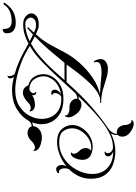

<svg xmlns="http://www.w3.org/2000/svg" viewBox="190 -963 1030 1450"><g transform="rotate(-90 705.0 -238.0)"><path d="M496 257Q474 257 448.5 242Q423 227 411 210Q398 191 398 171Q398 147 412 136Q411 133 411 130Q411 127 411 124Q411 116 413 107Q415 98 419 91L423 84Q386 103 352.5 110.5Q319 118 290 118Q230 118 182.5 98.5Q135 79 107.5 38Q80 -3 80 -67Q80 -117 100 -158.5Q120 -200 151 -231Q156 -239 157.5 -248.5Q159 -258 159 -265Q159 -282 150 -296.5Q141 -311 130 -308Q129 -308 128.5 -307.5Q128 -307 127 -307Q122 -307 122 -311Q122 -318 131 -322Q141 -329 152 -329Q166 -329 175 -316.5Q184 -304 184 -284Q182 -267 175 -252Q217 -286 266 -304Q315 -322 355 -322Q424 -322 455 -286.5Q486 -251 486 -206Q486 -170 463.5 -134.5Q441 -99 403.5 -76Q366 -53 322 -53Q296 -53 270 -62Q269 -63 268 -63Q267 -63 266 -64Q250 -69 236.5 -86Q223 -103 223 -130Q223 -154 233.5 -181.5Q244 -209 262 -216Q268 -218 270 -218Q274 -218 276.5 -216.5Q279 -215 280 -214Q269 -209 269 -194Q269 -186 273.5 -176.5Q278 -167 283 -162Q290 -155 297.5 -146Q305 -137 310 -121Q311 -117 311.5 -113.5Q312 -110 312 -106Q312 -94 307 -83Q302 -72 291 -66Q297 -65 302.5 -64.5Q308 -64 314 -64Q354 -64 387 -86Q420 -108 440.5 -141Q461 -174 461 -207Q461 -247 438.5 -276.5Q416 -306 355 -306Q301 -306 257.5 -283.5Q214 -261 182 -224Q150 -187 133 -142.5Q116 -98 116 -55Q116 -14 133.5 21.5Q151 57 188.5 79Q226 101 286 102Q270 97 259.5 86.5Q249 76 249 63Q249 49 258.5 43Q268 37 277 37Q283 37 285 39.5Q287 42 280 46Q273 50 273 61Q273 71 279 80Q283 87 292.5 93.5Q302 100 316 100H318Q366 100 415 77Q464 54 513 16Q562 -22 610 -68Q658 -114 703 -161Q693 -158 679 -158V-157Q668 -138 638 -138Q620 -138 601 -148Q581 -159 562.5 -186Q544 -213 544 -236Q544 -239 544.5 -242.5Q545 -246 546 -249Q549 -258 553 -260.5Q557 -263 559 -263Q555 -245 572.5 -236.5Q590 -228 603 -228Q606 -228 609.5 -228.5Q613 -229 616 -229Q624 -229 633.5 -227.5Q643 -226 654 -221Q668 -214 677.5 -199.5Q687 -185 684 -169Q707 -169 726 -184Q776 -237 821.5 -287.5Q867 -338 904 -376Q942 -416 987 -457Q1032 -498 1083 -528Q1064 -539 1048 -548.5Q1032 -558 1022 -563Q995 -578 949 -595.5Q903 -613 850 -625.5Q797 -638 748 -638Q678 -638 629.5 -607.5Q581 -577 556.5 -531Q532 -485 532 -437Q532 -399 548.5 -365Q565 -331 598.5 -310.5Q632 -290 682 -290Q687 -290 691.5 -290Q696 -290 700 -291Q710 -296 716.5 -305.5Q723 -315 725 -322Q727 -330 727 -336Q727 -343 724.5 -349Q722 -355 717 -356Q713 -357 713 -360Q713 -366 727 -366Q740 -366 746.5 -358.5Q753 -351 753 -340Q753 -328 746 -317Q735 -300 715 -292Q761 -299 792 -320Q823 -341 838.5 -369Q854 -397 854 -424Q854 -459 833 -492Q812 -525 766 -531Q762 -531 757.5 -531Q753 -531 748 -529Q739 -525 732.5 -516.5Q726 -508 726 -500Q726 -491 733 -487Q735 -486 735 -483Q735 -479 730 -479Q721 -479 712 -493Q710 -499 710 -503Q710 -506 712 -512Q708 -510 707 -508Q699 -501 679 -495Q659 -489 639 -489Q634 -489 630 -489.5Q626 -490 621 -491Q608 -494 598.5 -503.5Q589 -513 589 -527Q589 -531 591 -531Q592 -531 601 -524Q606 -521 614 -521Q635 -521 650 -536Q667 -554 689 -567Q711 -580 729 -580Q753 -580 766.5 -567.5Q780 -555 785 -539Q827 -529 848.5 -497.5Q870 -466 870 -424Q870 -389 848 -354Q826 -319 784.5 -296.5Q743 -274 682 -274Q618 -274 576 -297.5Q534 -321 513 -358.5Q492 -396 492 -439Q492 -474 506 -511Q499 -508 492.5 -506Q486 -504 477 -503Q478 -481 455 -459Q432 -437 393 -437Q364 -437 333 -448Q302 -459 293 -480Q290 -488 290 -492Q290 -499 294 -501Q301 -489 316 -489Q327 -489 338.5 -495Q350 -501 357 -508Q365 -516 375.5 -525.5Q386 -535 405 -542Q414 -545 426 -545Q442 -545 456.5 -537.5Q471 -530 476 -513Q489 -515 498 -519Q507 -523 517 -535Q545 -588 604.5 -625Q664 -662 753 -662Q776 -662 800.5 -658Q825 -654 850 -648Q838 -660 838 -674Q838 -688 846 -692.5Q854 -697 861 -697Q855 -697 855 -682Q855 -672 860 -659Q865 -646 875 -641Q922 -628 963.5 -609.5Q1005 -591 1030 -577Q1038 -573 1057.5 -562Q1077 -551 1101 -538Q1135 -557 1171.5 -567.5Q1208 -578 1246 -578Q1285 -578 1307 -558.5Q1329 -539 1329 -516Q1329 -493 1305 -475Q1281 -457 1228 -461Q1220 -462 1205 -468Q1190 -474 1171 -482Q1164 -473 1155 -463Q1146 -453 1137 -442Q1120 -421 1101 -388.5Q1082 -356 1065 -322.5Q1048 -289 1034 -264Q1004 -207 954.5 -151.5Q905 -96 844.5 -54.5Q784 -13 720 2Q720 2 733.5 3Q747 4 766 5Q785 6 803.5 7.5Q822 9 831 10Q840 11 854.5 12.5Q869 14 885 14Q913 14 937.5 6.5Q962 -1 962 -24Q962 -33 958 -42L967 -44Q984 -16 984 6Q984 34 961 48Q938 62 912 62Q875 62 835 49Q795 36 750.5 23.5Q706 11 654 11L651 2Q655 3 659 3.5Q663 4 667 4Q701 4 737 -20Q773 -44 808 -81Q843 -118 874.5 -158.5Q906 -199 930 -232Q935 -243 942 -250H810Q700 -127 613.5 -53.5Q527 20 462 63V64H460V65Q442 76 431 94Q418 114 420 132Q426 129 434 129Q446 129 457.5 136Q469 143 475 154Q483 168 484.5 179.5Q486 191 487 201Q488 214 498 229Q508 244 524 239Q524 240 522.5 244.5Q521 249 513 253Q506 257 496 257ZM1241 -481Q1270 -481 1283.5 -493.5Q1297 -506 1297 -520Q1297 -536 1284 -549Q1271 -562 1246 -562Q1214 -562 1182 -553Q1150 -544 1119 -529Q1132 -522 1144.5 -515.5Q1157 -509 1169 -504Q1194 -527 1219 -548L1225 -541Q1221 -536 1210 -525Q1199 -514 1184 -497Q1209 -485 1220 -483Q1225 -482 1230.5 -481.5Q1236 -481 1241 -481ZM956 -266Q1003 -324 1052 -381Q1101 -438 1155 -490Q1142 -497 1128.5 -504.5Q1115 -512 1101 -519Q1047 -489 997.5 -445.5Q948 -402 904.5 -354.5Q861 -307 825 -266ZM1255 -634Q1222 -634 1200.5 -650Q1179 -666 1179 -697Q1179 -701 1179 -705Q1179 -709 1180 -713Q1181 -721 1192 -728Q1197 -731 1204 -732.5Q1211 -734 1211 -728Q1211 -714 1214.5 -699.5Q1218 -685 1230.5 -675Q1243 -665 1268 -665Q1308 -665 1340 -677.5Q1372 -690 1389 -715Q1394 -723 1396.5 -724.5Q1399 -726 1402 -726Q1410 -726 1410 -722Q1410 -720 1405 -712Q1395 -697 1376.5 -678.5Q1358 -660 1328.5 -647Q1299 -634 1255 -634Z"/></g></svg>

Font: Fleur De Leah
Style: Regular
Weight: 400
Designer: Robert E. Leuschke
Foundry: Robert E. Leuschke
Version: Version 1.010; ttfautohint (v1.8.3)